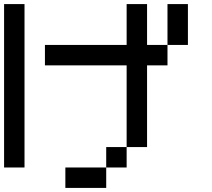

<svg xmlns="http://www.w3.org/2000/svg" viewBox="-20 -920 1040 940"><path d="M0 -100V-900H100V-100ZM900 -700H800V-900H900ZM200 -600V-700H600V-900H700V-700H800V-600H700V-200H600V-600ZM600 -200V-100H500V-200ZM300 0V-100H500V0Z"/></svg>

Font: GalmuriMono9 Regular
Style: Regular
Weight: 400
Designer: Lee Minseo (quiple)
Version: Version 2.399;hotconv 1.1.1;makeotfexe 2.6.0 DEVELOPMENT